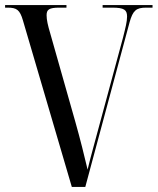

<svg xmlns="http://www.w3.org/2000/svg" viewBox="-20 -734 619 754"><path d="M70 -654 262 0H315L489 -647C502 -693 515 -704 554 -704H579V-714H383V-704H421C468 -704 479 -695 479 -669C479 -649 473 -626 463 -586L373 -253C352 -173 338 -127 324 -68C312 -119 295 -188 276 -255L177 -604C168 -634 163 -656 163 -674C163 -696 172 -704 213 -704H241V-714H0V-704H10C46 -704 58 -695 70 -654Z"/></svg>

Font: Noto Serif Display Condensed
Style: Regular
Weight: 400
Width: 3
Designer: Monotype Design Team
Foundry: Monotype Imaging Inc.
Version: Version 2.009